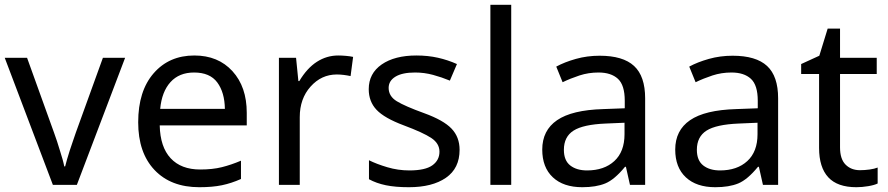

<svg xmlns="http://www.w3.org/2000/svg" viewBox="-20 -780 3745 810"><path d="M203.1 0 0 -536.1H94.2L208 -220.2L220.7 -183.6Q227.1 -164.1 232.9 -144.5L244.1 -107.4Q249 -89.8 251 -78.1H254.9Q257.8 -89.8 262.9 -107.9Q268.1 -126 274.4 -145.5L287.6 -184.6Q293.9 -204.1 299.8 -220.2L414.1 -536.1H507.8L304.2 0Z M799.8 -545.9Q900.4 -545.9 960.7 -479.7Q1021 -413.6 1021 -304.2V-251H653.8Q655.8 -159.7 700 -112.3Q744.1 -64.9 824.7 -64.9Q876.5 -64.9 915.8 -74.7Q955.1 -84.5 996.6 -102.1V-24.9Q956.1 -6.8 916 1.5Q876 9.8 820.8 9.8Q700.7 9.8 631.8 -63Q563 -135.7 563 -264.2Q563 -396 628.2 -470.9Q693.4 -545.9 799.8 -545.9ZM655.8 -320.8H928.7Q927.7 -390.1 896.7 -432.1Q865.7 -474.1 798.8 -474.1Q735.8 -474.1 699.2 -433.6Q662.6 -393.1 655.8 -320.8Z M1469.7 -540 1459 -459Q1445.8 -461.9 1430.2 -463.9Q1414.6 -465.8 1400.9 -465.8Q1335.9 -465.8 1290.3 -414.8Q1244.6 -363.8 1244.6 -286.1V0H1156.7V-536.1H1229L1238.8 -438H1242.7Q1275.4 -492.7 1316.9 -519.3Q1358.4 -545.9 1406.7 -545.9Q1421.9 -545.9 1438.7 -544.4Q1455.6 -543 1469.7 -540Z M1536.6 -23.9V-104Q1568.8 -87.9 1614 -74.5Q1659.2 -61 1707 -61Q1773.9 -61 1804 -82.5Q1834 -104 1834 -140.1Q1834 -174.8 1799.6 -197.8Q1765.1 -220.7 1683.3 -251.2Q1601.6 -281.7 1568.6 -316.7Q1535.6 -351.6 1535.6 -403.8Q1535.6 -470.2 1590.3 -508.1Q1645 -545.9 1736.8 -545.9Q1785.6 -545.9 1827.6 -536.4Q1869.6 -526.9 1907.7 -509.8L1877.9 -439.9Q1843.8 -454.1 1806.9 -464.1Q1770 -474.1 1731 -474.1Q1676.8 -474.1 1648.2 -456.5Q1619.6 -439 1619.6 -409.2Q1619.6 -374 1653.8 -353Q1688 -332 1769.5 -302.5Q1851.1 -272.9 1885 -237.3Q1918.9 -201.7 1918.9 -147.9Q1918.9 -69.8 1861.3 -30Q1803.7 9.8 1705.1 9.8Q1647.9 9.8 1607.9 1.5Q1567.9 -6.8 1536.6 -23.9Z M2136.7 0H2048.8V-759.8H2136.7Z M2637.7 0 2620.6 -76.2H2616.7Q2572.3 -22 2533.4 -6.1Q2494.6 9.8 2436.5 9.8Q2356.9 9.8 2312.3 -32Q2267.6 -73.7 2267.6 -148.9Q2267.6 -230 2330.1 -272.9Q2392.6 -315.9 2524.9 -319.8L2615.7 -323.2V-355Q2615.7 -420.9 2586.9 -447.5Q2558.1 -474.1 2504.9 -474.1Q2462.9 -474.1 2424.8 -461.7Q2386.7 -449.2 2353.5 -433.1L2326.7 -499Q2361.8 -518.1 2409.4 -531.5Q2457 -544.9 2509.8 -544.9Q2608.4 -544.9 2655 -501.7Q2701.7 -458.5 2701.7 -365.2V0ZM2614.7 -213.9V-262.2L2535.6 -258.8Q2440.4 -254.9 2399.7 -229Q2358.9 -203.1 2358.9 -147.9Q2358.9 -103 2385.7 -82Q2412.6 -61 2456.5 -61Q2528.8 -61 2571.8 -100.6Q2614.7 -140.1 2614.7 -213.9Z M3198.7 0 3181.6 -76.2H3177.7Q3133.3 -22 3094.5 -6.1Q3055.7 9.8 2997.6 9.8Q2918 9.8 2873.3 -32Q2828.6 -73.7 2828.6 -148.9Q2828.6 -230 2891.1 -272.9Q2953.6 -315.9 3085.9 -319.8L3176.8 -323.2V-355Q3176.8 -420.9 3147.9 -447.5Q3119.1 -474.1 3065.9 -474.1Q3023.9 -474.1 2985.8 -461.7Q2947.8 -449.2 2914.6 -433.1L2887.7 -499Q2922.9 -518.1 2970.5 -531.5Q3018.1 -544.9 3070.8 -544.9Q3169.4 -544.9 3216.1 -501.7Q3262.7 -458.5 3262.7 -365.2V0ZM3175.8 -213.9V-262.2L3096.7 -258.8Q3001.5 -254.9 2960.7 -229Q2919.9 -203.1 2919.9 -147.9Q2919.9 -103 2946.8 -82Q2973.6 -61 3017.6 -61Q3089.8 -61 3132.8 -100.6Q3175.8 -140.1 3175.8 -213.9Z M3682.6 -73.2V-5.9Q3668.9 1 3642.8 5.4Q3616.7 9.8 3592.8 9.8Q3512.7 9.8 3474.1 -32.2Q3435.5 -74.2 3435.5 -155.8V-467.8H3359.9V-509.8L3436.5 -544.9L3471.7 -659.2H3523.9V-536.1H3678.7V-467.8H3523.9V-158.2Q3523.9 -108.9 3547.4 -85.4Q3570.8 -62 3607.9 -62Q3627.9 -62 3648.9 -64.9Q3669.9 -67.9 3682.6 -73.2Z"/></svg>

Font: NotoSansMyanmarRegular
Style: Regular
Weight: 400
Designer: Monotype Design team
Foundry: Monotype Imaging Inc.
Version: Version 1.05